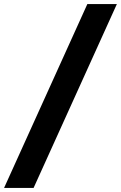

<svg xmlns="http://www.w3.org/2000/svg" viewBox="-64 -804 594 943"><path d="M-44 119 365 -784H510L101 119Z"/></svg>

Font: DM Sans 9pt Black
Style: Italic
Weight: 900
Italic angle: -10°
Version: Version 4.004;gftools[0.9.30]